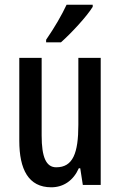

<svg xmlns="http://www.w3.org/2000/svg" viewBox="-20 -879 511 816"><path d="M374 -850V-859H263C242 -814 213 -764 176 -710V-699H239C282 -737 349 -809 374 -850ZM408 -633H313V-349C313 -228 290 -168 219 -168C176 -168 157 -211 157 -303V-633H62V-281C62 -159 101 -83 198 -83C250 -83 292 -112 315 -164H321L332 -93H408Z"/></svg>

Font: Noto Sans Kannada UI ExtraCondensed Medium
Style: Regular
Weight: 500
Width: 2
Designer: Jelle Bosma - Monotype Design Team
Foundry: Monotype Imaging Inc.
Version: Version 2.005